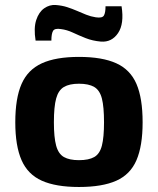

<svg xmlns="http://www.w3.org/2000/svg" viewBox="-20 -734 630 766"><path d="M295 -507Q388 -507 444 -481.5Q500 -456 524.5 -399Q549 -342 549 -246Q549 -152 524.5 -95Q500 -38 444 -13Q388 12 295 12Q203 12 147 -13Q91 -38 66 -95Q41 -152 41 -246Q41 -342 66 -399Q91 -456 147 -481.5Q203 -507 295 -507ZM295 -400Q257 -400 235 -387Q213 -374 204 -341Q195 -308 195 -246Q195 -186 204 -153Q213 -120 235 -107.5Q257 -95 295 -95Q334 -95 356 -107.5Q378 -120 386.5 -153Q395 -186 395 -246Q395 -308 386.5 -341Q378 -374 356 -387Q334 -400 295 -400ZM203 -714Q228 -712 248 -705.5Q268 -699 286.5 -691Q305 -683 323.5 -675.5Q342 -668 362 -665Q388 -661 394.5 -672Q401 -683 401 -709H465Q476 -639 451 -602Q426 -565 383 -568Q349 -571 321.5 -582Q294 -593 270.5 -604Q247 -615 223 -618Q198 -622 191.5 -610.5Q185 -599 185 -572H122Q114 -622 124.5 -654Q135 -686 156.5 -701Q178 -716 203 -714Z"/></svg>

Font: Exo 2
Style: Bold
Weight: 700
Designer: Natanael Gama
Foundry: Natanael Gama
Version: Version 2.010